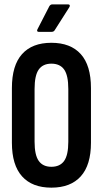

<svg xmlns="http://www.w3.org/2000/svg" viewBox="-20 -858 474 884"><path d="M216.5 6Q128.3 6 81.6 -46Q34.8 -98.1 34.8 -200.8V-452.6Q34.8 -556.9 81.6 -609Q128.3 -661 216.5 -661Q304.8 -661 351.8 -609Q398.8 -556.9 398.8 -452.6V-200.8Q398.8 -98.1 351.8 -46Q304.8 6 216.5 6ZM216.5 -90.1Q256.1 -90.1 275.3 -117.1Q294.5 -144.1 294.5 -205.8V-448.2Q294.5 -510.9 275.3 -537.9Q256.1 -564.9 216.5 -564.9Q177.6 -564.9 158.4 -537.9Q139.2 -510.9 139.2 -448.2V-205.8Q139.2 -144.1 158.4 -117.1Q177.6 -90.1 216.5 -90.1ZM158.2 -711.3Q153 -711.3 151.4 -714.6Q149.8 -717.8 152.2 -722.6L207.3 -829.7Q212.7 -837.8 220.7 -837.8H294.1Q299.5 -837.8 301.1 -834Q302.7 -830.1 298.9 -824.3L232 -719.2Q227.7 -711.3 216.9 -711.3Z"/></svg>

Font: Sofia Sans Extra Condensed
Style: Regular
Weight: 400
Designer: Botio Nikoltchev, Ani Petrova
Foundry: lettersoup
Version: Version 4.101